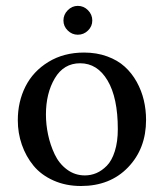

<svg xmlns="http://www.w3.org/2000/svg" viewBox="-20 -617 552 647"><path d="M40 -211.9Q40 -274.4 65.9 -325.7Q91.8 -377 143.3 -408.4Q194.8 -439.9 263.2 -439.9Q305.7 -439.9 341.1 -427Q376.5 -414.1 400.4 -392.3Q424.3 -370.6 440.7 -341.1Q457 -311.5 464.6 -279.3Q472.2 -247.1 472.2 -212.9Q472.2 -116.2 411.6 -53.2Q351.1 9.8 252.9 9.8Q201.7 9.8 160.2 -8.8Q118.7 -27.3 93 -58.6Q67.4 -89.8 53.7 -129.2Q40 -168.5 40 -211.9ZM250 -403.8Q194.8 -403.8 164.8 -353.3Q134.8 -302.7 134.8 -231Q134.8 -197.3 142.1 -162.8Q149.4 -128.4 164.3 -96.9Q179.2 -65.4 205.8 -45.7Q232.4 -25.9 266.1 -25.9Q286.1 -25.9 304.7 -33.7Q323.2 -41.5 340.1 -58.6Q356.9 -75.7 366.9 -107.4Q377 -139.2 377 -182.1Q377 -287.6 342.5 -345.7Q308.1 -403.8 250 -403.8ZM193.8 -547.9Q193.8 -567.9 208.3 -582.5Q222.7 -597.2 242.2 -597.2Q262.2 -597.2 276.6 -582.5Q291 -567.9 291 -547.9Q291 -528.3 276.6 -514.2Q262.2 -500 242.2 -500Q222.7 -500 208.3 -514.2Q193.8 -528.3 193.8 -547.9Z"/></svg>

Font: Common Serif News
Style: Regular
Weight: 450
Designer: Philipp H. Poll, Khaled Hosny
Foundry: Stefan Peev, Context Ltd.
Version: Version 1.026